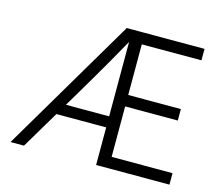

<svg xmlns="http://www.w3.org/2000/svg" viewBox="-97 -799 1057 923"><g transform="rotate(15 431.5 -337.0)"><path d="M27 0 425 -674H487Q487 -674 464 -632Q441 -590 391.5 -503.5Q342 -417 263 -284L94 0ZM185 -187V-242H483V-187ZM461 0V-57H818V0ZM453 0V-674H515V0ZM461 -308V-365H777V-308ZM461 -617V-674H812V-617Z"/></g></svg>

Font: Hind Variable Light
Style: Regular
Weight: 300
Designer: Manushi Parikh, Satya Rajpurohit
Foundry: Indian Type Foundry
Version: Version 3.000